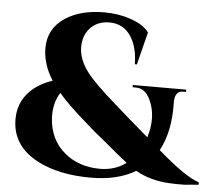

<svg xmlns="http://www.w3.org/2000/svg" viewBox="-52 -771 950 838"><g transform="rotate(5 423.5 -352.0)"><path d="M847 0 833 1 818 2Q800 4 787 5Q749 6 717 4Q633 -1 571 -37Q493 10 375 10Q236 10 143 -38Q26 -98 26 -216Q26 -288 74 -338Q112 -377 173 -397Q129 -466 129 -536Q129 -623 203 -671Q270 -714 371 -714Q434 -714 486 -696Q544 -677 569 -643L533 -500H524Q523 -574 494 -619Q461 -672 398 -672Q347 -672 315 -639Q284 -606 284 -555Q284 -500 327 -444Q361 -400 453 -320Q460 -314 470 -305L488 -289Q514 -267 528 -254Q578 -211 606 -187Q635 -280 600 -353Q578 -399 538 -399H523V-409H757V-399H743Q707 -399 708 -346Q711 -221 665 -136Q789 -28 847 -11ZM258 -83Q321 -32 412 -32Q477 -32 526 -68Q481 -103 421 -154Q397 -173 373 -193Q354 -210 338 -224Q253 -297 211 -347Q181 -300 184 -236Q189 -140 258 -83Z"/></g></svg>

Font: Cinzel Bold(RUS BY LYAJKA)
Style: Regular
Weight: 700
Designer: Natanael Gama
Version: Version 1.001;PS 001.001;hotconv 1.0.56;makeotf.lib2.0.21325